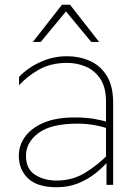

<svg xmlns="http://www.w3.org/2000/svg" viewBox="-20 -776 579 806"><path d="M437 -131 439 -105Q415 -76 382 -49.5Q349 -23 308 -6.5Q267 10 218 10Q136 10 97.5 -27.5Q59 -65 59 -122Q59 -166 85.5 -202.5Q112 -239 164 -261Q216 -283 294 -283Q341 -283 377.5 -276.5Q414 -270 433 -263L435 -235Q417 -243 380.5 -250Q344 -257 306 -257Q194 -257 141.5 -217.5Q89 -178 89 -122Q89 -67 127 -42.5Q165 -18 218 -18Q285 -18 339.5 -52Q394 -86 437 -131ZM425 -349Q425 -409 401.5 -444.5Q378 -480 341 -496Q304 -512 262 -512Q193 -512 143 -483.5Q93 -455 60 -418V-453Q77 -472 106.5 -492Q136 -512 175.5 -526Q215 -540 262 -540Q312 -540 356 -521Q400 -502 427.5 -459Q455 -416 455 -344V0H427V-104L425 -108ZM118 -600 240 -756H274L396 -600H363L257 -728L151 -600Z"/></svg>

Font: Roundo Variable
Style: Regular
Weight: 200
Designer: Shiva Nallaperumal
Foundry: Indian Type Foundry
Version: Version 2.000